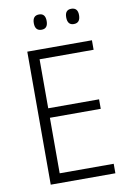

<svg xmlns="http://www.w3.org/2000/svg" viewBox="-97 -956 689 1015"><g transform="rotate(-10 247.0 -448.5)"><path d="M438 0H91V-714H438V-663H148V-400H421V-349H148V-51H438ZM151 -856Q151 -897 186 -897Q220 -897 220 -856Q220 -815 186 -815Q151 -815 151 -856ZM325 -857Q325 -897 359 -897Q394 -897 394 -857Q394 -815 359 -815Q325 -815 325 -857Z"/></g></svg>

Font: Noto Sans Arabic SemCond Light
Style: Regular
Weight: 300
Width: 4
Designer: Monotype Design Team, Nadine Chahine, Nizar Qandah and Khaled Hosny
Foundry: Monotype Imaging Inc.
Version: Version 2.012; ttfautohint (v1.8.4.7-5d5b)